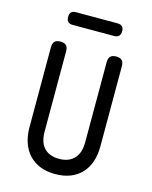

<svg xmlns="http://www.w3.org/2000/svg" viewBox="-134 -1001 868 1098"><g transform="rotate(15 300.0 -452.5)"><path d="M90 -685Q90 -708 101 -719Q112 -730 135 -730Q158 -730 169 -719Q180 -708 180 -685V-210Q180 -180 187 -156Q194 -132 209 -115Q224 -98 246.5 -89Q269 -80 300 -80Q331 -80 353.5 -89.5Q376 -99 391 -116Q406 -133 413 -157Q420 -181 420 -210V-685Q420 -708 431 -719Q442 -730 465 -730Q488 -730 499 -719Q510 -708 510 -685V-210Q510 -160 496.5 -119.5Q483 -79 456 -50Q429 -21 390 -5.5Q351 10 300 10Q249 10 210 -6Q171 -22 144.5 -50.5Q118 -79 104 -120Q90 -161 90 -210ZM177 -840Q158 -840 149 -849.5Q140 -859 140 -878Q140 -897 149 -906Q158 -915 177 -915H422Q441 -915 450.5 -906Q460 -897 460 -878Q460 -859 450.5 -849.5Q441 -840 422 -840Z"/></g></svg>

Font: Maple Mono NL
Style: Regular
Weight: 400
Monospace: yes
Designer: subframe7536
Version: Version 7.000